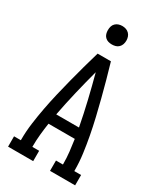

<svg xmlns="http://www.w3.org/2000/svg" viewBox="-231 -1037 962 1126"><g transform="rotate(30 250.0 -474.0)"><path d="M23 0V-70H69V-74Q69 -130 76.5 -186Q84 -242 94.5 -297.5Q105 -353 118 -408Q131 -463 145 -517.5Q159 -572 174 -626.5Q189 -681 205 -735H295Q311 -681 326 -626.5Q341 -572 355 -517.5Q369 -463 382 -408Q395 -353 405.5 -297.5Q416 -242 423.5 -186Q431 -130 431 -74V-70H477V0H307V-70H354V-74Q354 -114 349.5 -154.5Q345 -195 339 -235H161Q155 -195 151 -154.5Q147 -114 147 -74V-70H193V0ZM173 -305H327Q311 -389 291.5 -471Q272 -553 250 -635Q228 -553 208.5 -471Q189 -389 173 -305ZM250 -823Q237 -823 225 -826.5Q213 -830 204 -839Q195 -848 191.5 -860Q188 -872 188 -885Q188 -898 191.5 -910Q195 -922 204 -931Q213 -940 225 -944Q237 -948 250 -948Q263 -948 275 -944Q287 -940 296 -931Q305 -922 309 -910Q313 -898 313 -885Q313 -872 309 -860Q305 -848 296 -839Q287 -830 275 -826.5Q263 -823 250 -823Z"/></g></svg>

Font: Iosevka Curly Slab
Style: Regular
Weight: 400
Monospace: yes
Designer: Belleve Invis
Foundry: Belleve Invis
Version: Version 22.1.2; ttfautohint (v1.8.4)